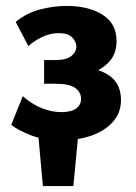

<svg xmlns="http://www.w3.org/2000/svg" viewBox="-20 -459 461 649"><path d="M125 170 106 -40H248L228 170ZM189 15Q128 15 85 -1.5Q42 -18 18 -37L57 -134Q87 -107 121 -93.5Q155 -80 187 -80Q220 -80 237 -92Q254 -104 254 -125Q254 -147 234.5 -161.5Q215 -176 167 -176H129V-256H167Q204 -256 221 -269.5Q238 -283 238 -302Q238 -317 224.5 -332Q211 -347 178 -347Q150 -347 122.5 -334Q95 -321 76 -303L33 -385Q71 -416 117 -427.5Q163 -439 205 -439Q280 -439 327 -409Q374 -379 374 -321Q374 -279 351 -252.5Q328 -226 291.5 -213.5Q255 -201 215 -201V-237Q291 -237 340 -209.5Q389 -182 389 -121Q389 -78 362 -47.5Q335 -17 290 -1Q245 15 189 15Z"/></svg>

Font: Ysabeau ExtraBold
Style: Regular
Weight: 800
Designer: Christian Thalmann (Catharsis Fonts)
Version: Version 2.002